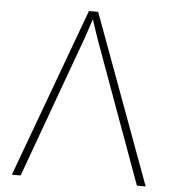

<svg xmlns="http://www.w3.org/2000/svg" viewBox="-52 -781 745 829"><g transform="rotate(5 320.0 -366.5)"><path d="M300 -733H340L610 0H572L347 -618L316 -711H324L293 -618L68 0H30Z"/></g></svg>

Font: Kreadon
Style: Regular
Weight: 400
Designer: kohakuno
Foundry: StudioGnu
Version: Version 1.000;Glyphs 3.1.2 (3151)